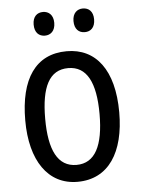

<svg xmlns="http://www.w3.org/2000/svg" viewBox="-53 -764 598 816"><g transform="rotate(-5 246.5 -356.0)"><path d="M117 -672C117 -637 136 -621 161 -621C185 -621 205 -637 205 -672C205 -706 185 -722 161 -722C136 -722 117 -706 117 -672ZM287 -672C287 -637 306 -621 331 -621C356 -621 375 -637 375 -672C375 -706 356 -722 331 -722C307 -722 287 -706 287 -672ZM447 -269C447 -450 371 -547 247 -547C114 -547 46 -446 46 -269C46 -98 119 10 245 10C378 10 447 -99 447 -269ZM131 -269C131 -404 166 -475 247 -475C326 -475 363 -404 363 -269C363 -134 326 -62 247 -62C167 -62 131 -135 131 -269Z"/></g></svg>

Font: Noto Sans Sinhala UI Condensed
Style: Regular
Weight: 400
Width: 3
Designer: Jelle Bosma - Monotype Design Team
Foundry: Monotype Imaging Inc.
Version: Version 2.006